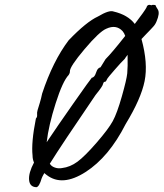

<svg xmlns="http://www.w3.org/2000/svg" viewBox="-20 -711 683 802"><path d="M400 -430Q400 -431 421 -464Q448 -491 503 -561Q499 -573 492 -581Q465 -610 424 -591Q395 -579 333 -505.5Q271 -432 272 -413Q272 -405 267 -398Q242 -372 212.5 -279.5Q183 -187 175 -117Q215 -177 286.5 -279Q358 -381 364 -387Q368 -386 373 -391.5Q378 -397 383 -412Q388 -427 400 -430ZM418 -369Q414 -371 411 -362L410 -360Q410 -352 379 -314Q237 -106 188 -27L189 -26Q195 -16 209.5 -11Q224 -6 239 -9Q273 -13 303.5 -35.5Q334 -58 383.5 -115Q433 -172 451 -205Q469 -238 489 -308.5Q509 -379 511.5 -404.5Q514 -430 513 -482Q503 -469 501 -465Q488 -453 459 -419.5Q430 -386 429 -383.5Q428 -381 426 -378Q423 -370 418 -369ZM389 -642Q436 -670 454 -663Q514 -649 543 -611Q585 -666 592 -680Q596 -695 613 -689Q617 -692 629 -690Q631 -684 640 -670Q648 -655 634 -622Q629 -609 619.5 -599Q610 -589 606 -584.5Q602 -580 590.5 -568.5Q579 -557 571 -548Q599 -446 584 -372Q569 -298 505 -193Q435 -55 337.5 7.5Q240 70 175 20L165 12Q156 28 154 34Q144 69 132 71Q104 70 101.5 40.5Q99 11 122 -32Q116 -46 116 -61Q110 -116 130 -216Q136 -222 135 -231.5Q134 -241 137 -251Q140 -261 146 -280.5Q152 -300 156 -320Q201 -456 267 -543Q341 -620 389 -642Z"/></svg>

Font: Caveat
Style: Regular
Weight: 400
Designer: Pablo Impallari
Foundry: Creative Lab NY
Version: Version 1.096; ttfautohint (v1.3)